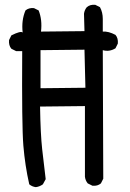

<svg xmlns="http://www.w3.org/2000/svg" viewBox="-20 -770 540 798"><path d="M128.9 7.8Q113.3 5.9 101.6 -3.9Q84 -82 77.1 -164.6Q70.3 -247.1 72.3 -557.6H46.9L27.3 -567.4Q15.6 -581.1 17.6 -603.5L27.3 -623Q66.4 -642.6 74.2 -634.8Q68.4 -685.5 85.9 -726.6Q99.6 -738.3 121.1 -736.3L140.6 -726.6Q156.2 -687.5 150.4 -638.7L331.1 -640.6L329.1 -712.9Q331.1 -728.5 340.8 -740.2Q354.5 -752 376 -750L395.5 -740.2Q407.2 -718.8 407.2 -691.4Q407.2 -664.1 407.2 -638.7Q430.7 -640.6 460 -625Q471.7 -611.3 469.7 -588.9L460 -569.3Q434.6 -553.7 407.2 -561.5L409.2 -27.3L399.4 -7.8Q385.7 3.9 364.3 2L344.7 -7.8Q335 -19.5 333 -35.2V-329.1L146.5 -327.1Q148.4 -211.9 155.3 -149.9Q162.1 -87.9 169.9 -25.4L158.2 -3.9Q144.5 5.9 128.9 7.8ZM335 -405.3 331.1 -563.5 148.4 -561.5V-403.3Z"/></svg>

Font: JasonHandwriting2
Style: Regular
Weight: 400
Version: Version 1.05.10